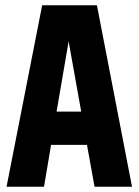

<svg xmlns="http://www.w3.org/2000/svg" viewBox="-20 -713 529 733"><path d="M196 -287H290L242 -555ZM341 0 312 -160H175L148 0H5L141 -693H350L484 0Z"/></svg>

Font: Khand Black
Style: Regular
Weight: 900
Designer: Sanchit Sawaria and Jyotish Sonowal (Devanagari), Satya Rajpurohit (Latin)
Foundry: Indian Type Foundry
Version: Version 2.000;PS 1.0;hotconv 1.0.79;makeotf.lib2.5.61930